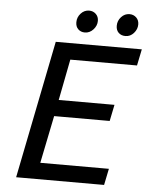

<svg xmlns="http://www.w3.org/2000/svg" viewBox="-56 -862 712 909"><g transform="rotate(5 300.0 -408.0)"><path d="M55 0 186 -655H595L579 -577H262L224 -382H489L473 -304H209L163 -78H489L473 0ZM319 -711Q300 -711 287.5 -723Q275 -735 275 -756Q275 -780 291.5 -798Q308 -816 331 -816Q350 -816 363 -803.5Q376 -791 376 -771Q376 -748 359 -729.5Q342 -711 319 -711ZM512 -711Q492 -711 479.5 -723Q467 -735 467 -756Q467 -780 483.5 -798Q500 -816 523 -816Q542 -816 555 -803.5Q568 -791 568 -771Q568 -748 551.5 -729.5Q535 -711 512 -711Z"/></g></svg>

Font: TypoPRO Source Code Pro
Style: Italic
Weight: 500
Italic angle: -11°
Monospace: yes
Designer: Paul D. Hunt, Teo Tuominen
Foundry: Adobe Systems Incorporated
Version: Version 1.030;PS 1.0;hotconv 1.0.84;makeotf.lib2.5.63406